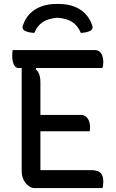

<svg xmlns="http://www.w3.org/2000/svg" viewBox="-20 -954 590 974"><path d="M44 -700H461Q478 -700 487.5 -690Q497 -680 500.5 -666.5Q504 -653 504 -642Q504 -631 503 -623Q502 -615 499 -609H164L161 -603Q174 -592 179.5 -575.5Q185 -559 185 -534V-371H390Q406 -371 416.5 -362Q427 -353 432 -338.5Q437 -324 437 -308Q437 -304 436.5 -300.5Q436 -297 436 -294Q436 -291 435 -288H185V-91H441Q475 -91 489.5 -77.5Q504 -64 504 -33Q504 -24 503 -15Q502 -6 500 0H156Q143 0 131.5 -6.5Q120 -13 110.5 -24.5Q101 -36 95.5 -51.5Q90 -67 90 -83V-609H74Q63 -609 55.5 -618Q48 -627 45 -641.5Q42 -656 42 -671Q42 -678 42.5 -685.5Q43 -693 44 -700ZM154 -787Q137 -788 124.5 -791Q112 -794 102 -800Q96 -805 94.5 -811.5Q93 -818 97 -827Q108 -860 131 -884Q154 -908 188.5 -921Q223 -934 268 -934H276Q322 -934 356 -921Q390 -908 413 -884Q436 -860 447 -827Q451 -818 449.5 -811.5Q448 -805 442 -800Q432 -794 419.5 -791Q407 -788 390 -787Q375 -823 348 -841.5Q321 -860 272 -864Q223 -860 196 -841.5Q169 -823 154 -787Z"/></svg>

Font: Code D Ace
Style: Regular
Weight: 400
Version: Version 1.085; ttfautohint (v1.8.4.7-5d5b);Nerd Fonts 3.0.2